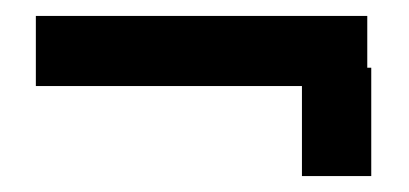

<svg xmlns="http://www.w3.org/2000/svg" viewBox="-20 -372 514 241"><path d="M359 -151H446V-287H441V-352H25V-264H359Z"/></svg>

Font: Vanilla Cream DemiBold
Style: Regular
Weight: 600
Designer: Jeremy Tribby, Jinavaṁso
Foundry: Tribby Type
Version: Version 1.422;Glyphs 3.1.2 (3151)